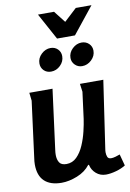

<svg xmlns="http://www.w3.org/2000/svg" viewBox="-99 -964 702 1035"><g transform="rotate(-10 252.0 -446.5)"><path d="M192 -497 149 -169Q148 -162 147.5 -155.5Q147 -149 147 -142Q147 -117 157.5 -100.5Q168 -84 196 -84Q229 -84 252.5 -107.5Q276 -131 291.5 -167Q307 -203 316 -241Q325 -279 329 -307L348 -453L342 -497H470L416 -130Q415 -125 414.5 -119.5Q414 -114 414 -109Q414 -96 418.5 -84.5Q423 -73 439 -73Q449 -73 463 -77Q477 -81 487 -85L504 -22Q482 -8 451.5 0.5Q421 9 396 9Q365 9 342.5 -10.5Q320 -30 314 -59H310Q284 -25 239 -7Q194 11 153 11Q92 11 59.5 -19.5Q27 -50 27 -111Q27 -128 30 -146L70 -453L65 -497ZM322 -840 391 -904H477L361 -759H263L184 -904H272ZM274 -661Q274 -632 252 -610.5Q230 -589 201 -589Q177 -589 161.5 -604.5Q146 -620 146 -643Q146 -672 168.5 -693.5Q191 -715 219 -715Q243 -715 258.5 -699.5Q274 -684 274 -661ZM445 -661Q445 -632 422.5 -610.5Q400 -589 371 -589Q348 -589 332 -605Q316 -621 316 -643Q316 -672 338.5 -693.5Q361 -715 389 -715Q413 -715 429 -699.5Q445 -684 445 -661Z"/></g></svg>

Font: Rosario
Style: Bold Italic
Weight: 700
Italic angle: -8.05°
Designer: Hector Gatti
Foundry: Omnibus Type
Version: Version 1.101; ttfautohint (v1.8.1.43-b0c9)